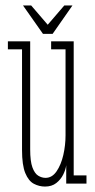

<svg xmlns="http://www.w3.org/2000/svg" viewBox="-20 -675 349 706"><path d="M145.5 11Q124 11 104.5 0.8Q85 -9.5 73 -38.5Q61 -67.5 61 -123.5V-493.5H9V-523H91V-125.5Q91 -82 99.2 -59.5Q107.5 -37 120.5 -29Q133.5 -21 147.5 -21Q171.5 -21 188 -45Q204.5 -69 212.8 -105Q221 -141 221 -177.5V-493.5H168V-523H251V-30H298V0H223.5V-67.5Q221.5 -51.5 212.5 -33.2Q203.5 -15 187 -2Q170.5 11 145.5 11ZM138 -550.5 64.5 -655H94.5L155.5 -584L216.5 -655H246.5L173.5 -550.5Z"/></svg>

Font: Imbue Thin
Style: Regular
Weight: 100
Designer: Tyler Finck
Foundry: Etcetera Type Company
Version: Version 1.102